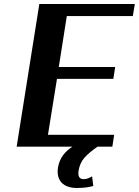

<svg xmlns="http://www.w3.org/2000/svg" viewBox="-20 -731 692 957"><path d="M63 0H341C304 24 277 56 269 104C259 170 297 206 363 206C397 206 424 202 445 196L439 148C427 155 414 162 397 162C375 162 367 147 372 118C376 95 385 73 401 55C417 37 439 19 466 0H540L549 -59H219L264 -338H545L554 -397H273L313 -651H642L652 -711H176Z"/></svg>

Font: Aerodynamic
Style: Obl
Weight: 500
Designer: Google
Version: Version 2.000980; 2014